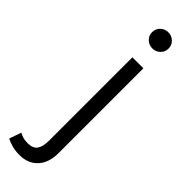

<svg xmlns="http://www.w3.org/2000/svg" viewBox="-368 -689 915 915"><g transform="rotate(45 89.0 -232.0)"><path d="M30.5 225Q2.5 225 -20 218.8Q-42.5 212.5 -59.5 204L-38.5 143.5Q-26 149.5 -13.8 153.5Q-1.5 157.5 18 157.5Q54 157.5 68 137Q82 116.5 82 77V-485H156V87Q156 151.5 122.2 188.2Q88.5 225 30.5 225ZM119 -582Q96 -582 79.8 -597.5Q63.5 -613 63.5 -636Q63.5 -659.5 79.8 -675Q96 -690.5 119 -690.5Q142 -690.5 158.2 -675Q174.5 -659.5 174.5 -636Q174.5 -613 158.2 -597.5Q142 -582 119 -582Z"/></g></svg>

Font: Geologica ExtraLight
Style: Regular
Weight: 200
Designer: Sindre Bremnes, Frode Helland
Foundry: Monokrom Skriftforlag AS
Version: Version 1.010; ttfautohint (v1.8.4.7-5d5b);gftools[0.9.28]